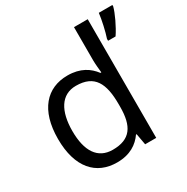

<svg xmlns="http://www.w3.org/2000/svg" viewBox="-174 -908 1035 1065"><g transform="rotate(-30 344.0 -375.0)"><path d="M275 10C359 10 410 -26 442 -72H446L459 0H530V-760H442V-546C442 -526 446 -484 448 -467H442C409 -511 359 -546 276 -546C143 -546 55 -451 55 -267C55 -83 142 10 275 10ZM688 -751V-760H601C596 -717 581 -650 568 -612V-600H616C646 -644 679 -715 688 -751ZM289 -63C193 -63 146 -137 146 -265C146 -392 193 -473 288 -473C407 -473 443 -399 443 -266V-250C443 -125 402 -63 289 -63Z"/></g></svg>

Font: Noto Sans Hebrew Droid Medium
Style: Regular
Weight: 500
Designer: Monotype Design Team
Foundry: Monotype Imaging Inc.
Version: Version 1.100